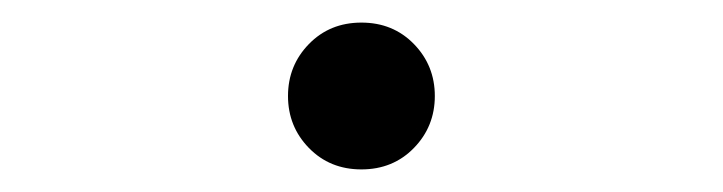

<svg xmlns="http://www.w3.org/2000/svg" viewBox="-20 -378 640 170"><path d="M300 -228Q272 -228 253.5 -247Q235 -266 235 -293Q235 -320 253.5 -339Q272 -358 300 -358Q328 -358 346.5 -339Q365 -320 365 -293Q365 -266 346.5 -247Q328 -228 300 -228Z"/></svg>

Font: Red Hat Mono
Style: Regular
Weight: 400
Designer: Pentagram, MCKL
Foundry: Pentagram, MCKL
Version: Version 1.023